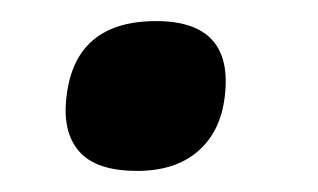

<svg xmlns="http://www.w3.org/2000/svg" viewBox="-20 -152 301 182"><path d="M43 -60Q51 -132 128 -132Q202 -132 193 -60Q189 -27 167.5 -8.5Q146 10 110 10Q71 10 55 -8.5Q39 -27 43 -60Z"/></svg>

Font: Haskoy Bold
Style: Italic
Weight: 700
Designer: Ertekin Erdin
Foundry: Ertekin Erdin
Version: Version 2.000; ttfautohint (v1.8.4.7-5d5b)